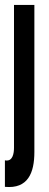

<svg xmlns="http://www.w3.org/2000/svg" viewBox="-24 -755 198 782"><path d="M-4 6C90 15 116 -51 116 -136V-735H33V-153C33 -133 29 -95 -4 -102Z"/></svg>

Font: League Gothic Condensed
Style: Regular
Weight: 400
Width: 3
Designer: Tyler Finck
Foundry: The League of Moveable Type
Version: Version 1.001;PS 001.001;hotconv 1.0.56;makeotf.lib2.0.21325